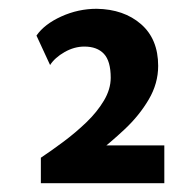

<svg xmlns="http://www.w3.org/2000/svg" viewBox="-20 -714 444 437"><path d="M63 -633Q81 -659 119.5 -676.5Q158 -694 200 -694Q262 -693 301 -659Q340 -625 340 -564Q340 -524 318.5 -487.5Q297 -451 264 -420Q231 -389 196.5 -362.5Q162 -336 136 -314L151 -383H354V-297H73V-355Q97 -371 124.5 -391.5Q152 -412 176.5 -435.5Q201 -459 216.5 -485Q232 -511 232 -537Q232 -575 216.5 -591.5Q201 -608 172 -608Q149 -608 127 -595.5Q105 -583 94 -566Z"/></svg>

Font: Josefin Sans Medium
Style: Regular
Weight: 500
Designer: Santiago Orozco
Foundry: Typemade
Version: Version 2.001